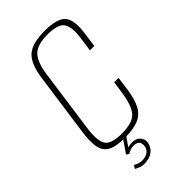

<svg xmlns="http://www.w3.org/2000/svg" viewBox="-205 -558 745 745"><g transform="rotate(-45 167.0 -185.5)"><path d="M134 9Q100 9 77.5 3Q55 -3 43 -17.5Q31 -32 28.5 -57.5Q26 -83 31 -121L68 -385Q78 -454 108 -479.5Q138 -505 206 -505Q273 -505 295.5 -479.5Q318 -454 308 -385L300 -327H276L284 -384Q292 -438 277 -462.5Q262 -487 203 -487Q145 -487 122.5 -462.5Q100 -438 92 -384L55 -119Q47 -59 62 -35Q77 -11 135 -11Q194 -11 216 -35Q238 -59 247 -119L255 -173H279L272 -121Q265 -70 250 -42Q235 -14 207 -2.5Q179 9 134 9ZM114 134Q101 134 91.5 130Q82 126 74 122L82 108Q87 112 98 115.5Q109 119 115 119Q138 119 150 109Q162 99 163 86Q168 54 132 54Q125 54 116.5 57Q108 60 100 65L89 58L129 0H146L111 50L106 49Q114 44 123 42.5Q132 41 139 41Q162 41 173 54.5Q184 68 182 83Q179 106 161 120Q143 134 114 134Z"/></g></svg>

Font: Alumni Sans Thin
Style: Italic
Weight: 100
Italic angle: -8°
Designer: Robert E. Leuschke
Foundry: Robert E. Leuschke
Version: Version 1.016